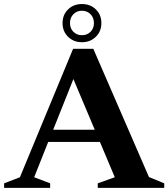

<svg xmlns="http://www.w3.org/2000/svg" viewBox="-32 -910 816 930"><path d="M689.5 -52.5 763.5 -22V0H441.5V-22L524 -51.5L452 -222.5H201.5L133.5 -51.5L211 -22V0H-12V-22L64.5 -51.5L322 -673.5H420ZM225.5 -281.5H427L323.5 -527ZM365 -890.5Q405.5 -890.5 432.2 -864.5Q459 -838.5 459 -798Q459 -758 432.2 -731.8Q405.5 -705.5 365 -705.5Q324.5 -705.5 297.8 -731.8Q271 -758 271 -798Q271 -838.5 297.8 -864.5Q324.5 -890.5 365 -890.5ZM365 -739.5Q390 -739.5 406.5 -756Q423 -772.5 423 -798Q423 -824.5 406.5 -841.2Q390 -858 365 -858Q340 -858 323.5 -841.2Q307 -824.5 307 -798Q307 -772.5 323.5 -756Q340 -739.5 365 -739.5Z"/></svg>

Font: Newsreader Text
Style: Bold
Weight: 700
Designer: Hugues Gentile
Foundry: Production Type
Version: Version 1.001